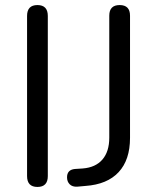

<svg xmlns="http://www.w3.org/2000/svg" viewBox="-20 -732 620 759"><path d="M87 -36V-669Q87 -712 128 -712Q169 -712 169 -669V-36Q169 7 128 7Q87 7 87 -36ZM318 3 285 6Q266 7 255.5 -3.5Q245 -14 245 -31Q245 -61 276 -64L307 -66Q358 -70 385 -101.5Q412 -133 412 -188V-670Q412 -712 453 -712Q494 -712 494 -670V-187Q494 -100 449 -51.5Q404 -3 318 3Z"/></svg>

Font: Nunito
Style: Regular
Weight: 400
Designer: Vernon Adams
Foundry: Vernon Adams
Version: Version 3.602